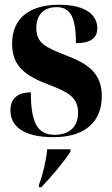

<svg xmlns="http://www.w3.org/2000/svg" viewBox="-20 -568 474 809"><path d="M206 10C342 10 409 -58 409 -163C409 -262 347 -301 257 -335C173 -368 133 -386 133 -450C133 -515 175 -538 218 -538C276 -538 300 -497 300 -386C363 -386 390 -409 390 -449C390 -502 345 -548 229 -548C110 -548 31 -496 31 -384C31 -289 86 -249 186 -211C260 -182 309 -162 309 -93C309 -31 269 0 211 0C138 0 110 -50 110 -179C65 -179 24 -161 24 -103C24 -42 70 10 206 10ZM144 211V221H154C195 178 249 115 277 71V61H179C174 111 161 166 144 211Z"/></svg>

Font: Noto Serif Display Condensed ExtraBold
Style: Regular
Weight: 800
Width: 3
Designer: Monotype Design Team
Foundry: Monotype Imaging Inc.
Version: Version 2.009